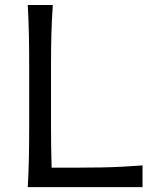

<svg xmlns="http://www.w3.org/2000/svg" viewBox="-20 -770 642 790"><path d="M94.2 0Q97.7 -62.5 98.9 -120.6Q100.1 -178.7 100.1 -248V-499.5Q100.1 -569.8 98.9 -627.9Q97.7 -686 94.2 -749.5H197.3Q192.9 -686 191.4 -627.9Q189.9 -569.8 189.9 -499.5V-261.7Q189.9 -211.4 190.4 -168Q190.9 -124.5 192.4 -80.1H292.5Q353 -80.1 399.2 -81.1Q445.3 -82 485.1 -84.2Q524.9 -86.4 566.4 -89.4V0Z"/></svg>

Font: Pinar DS2-Regular
Style: Regular
Weight: 400
Designer: Amin Abedi
Version: Version 2.000